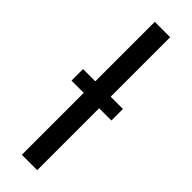

<svg xmlns="http://www.w3.org/2000/svg" viewBox="-259 -768 776 776"><g transform="rotate(45 129.0 -380.0)"><path d="M85 0V-354H15V-420H85V-760H173V-420H243V-354H173V0Z"/></g></svg>

Font: Apis
Style: Regular
Weight: 400
Designer: Monotype Design Team
Foundry: Monotype Imaging Inc.
Version: Version 2.000; build 0001